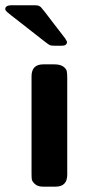

<svg xmlns="http://www.w3.org/2000/svg" viewBox="-58 -699 333 719"><path d="M-38.1 -664.1V-668.9Q-34.2 -678.7 -18.1 -679.2H75.2Q88.4 -679.2 95.7 -671.6Q103 -664.1 143.1 -610.8Q168.9 -577.6 186 -555.2L191.9 -544.9L192.9 -541Q191.9 -527.8 173.8 -527.8H146Q132.8 -527.8 128.4 -530Q124 -532.2 109.9 -543Q66.9 -577.1 15.1 -617.2Q-24.9 -647.9 -31.5 -654.1Q-38.1 -660.2 -38.1 -664.1ZM60.1 -49.8V-413.1Q60.1 -458 104 -458H145Q167 -458 178.5 -450Q189.9 -441.9 191.9 -432.9Q193.8 -423.8 193.8 -408.2V-44.9Q193.8 0 149.9 0H104Q83 0 72.5 -10Q62 -20 61 -27.8Q60.1 -35.6 60.1 -49.8Z"/></svg>

Font: CMU Sans Serif
Style: Bold
Weight: 700
Version: Version 0.7.0